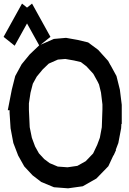

<svg xmlns="http://www.w3.org/2000/svg" viewBox="-23 -1023 702 1048"><path d="M631.3 -533.7 641.6 -450.7V-346.7H639.6L638.2 -322.8L623 -242.7L608.9 -205.6L610.4 -204.1L597.2 -174.8L596.7 -175.3L595.2 -173.3L568.4 -115.7L502.9 -48.3L428.7 -6.3L348.6 4.9L271.5 -1L202.1 -29.8L154.3 -66.4L109.4 -114.7L76.2 -173.8L49.8 -242.7L34.7 -322.8L29.3 -406.7V-421.4H19.5L41.5 -534.2L60.1 -607.9L95.2 -672.4L139.2 -726.1L190.9 -775.4L124.5 -895L57.1 -773.4L-3.4 -821.8L97.2 -1003.4L124.5 -981.4L151.9 -1003.4L252.4 -821.8L198.7 -778.8L271 -810.5L337.4 -816.4L400.4 -805.2L458 -791.5L512.7 -751L567.4 -690.4L580.1 -667H580.6L612.8 -607.9ZM536.1 -426.3V-453.1L528.3 -517.6L517.6 -561.5L509.8 -577.6L486.3 -620.1L448.7 -661.1L418.5 -684.1L380.9 -692.9L333.5 -701.2L293 -697.8L243.2 -675.8L210 -644L177.7 -605L156.2 -565.9L143.6 -517.1L134.8 -459V-423.3L139.2 -328.6L150.9 -271L168.5 -223.6L189.5 -186L218.3 -154.8L248.5 -132.3L292.5 -113.8L345.7 -109.9L399.4 -117.7L444.8 -143.1L485.4 -185.5L503.9 -224.6L507.8 -232.9L522 -271L532.7 -328.6Z"/></svg>

Font: Gap Sans
Style: Bold
Weight: 400
Designer: Alexandre Liziard and Etienne Ozeray
Foundry: Interstices.io
Version: Version 1.610